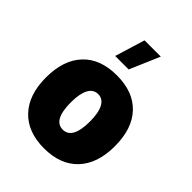

<svg xmlns="http://www.w3.org/2000/svg" viewBox="-226 -925 1052 1052"><g transform="rotate(45 300.0 -399.0)"><path d="M301.3 -560.1C215.8 -560.1 150.4 -535.6 104 -486.3C57.6 -437 34.2 -367.7 34.2 -277.3C34.2 -187.5 57.6 -118.2 104.5 -68.8C150.9 -19.5 216.8 5.4 301.3 5.4C385.7 5.4 451.7 -19.5 498 -68.8C544.4 -118.2 567.9 -187.5 567.9 -277.3C567.9 -367.7 544.9 -437 498.5 -486.3C452.1 -535.6 386.7 -560.1 301.3 -560.1ZM301.3 -415C349.6 -415 375.5 -366.7 375.5 -277.3C375.5 -185.5 350.6 -139.6 301.3 -139.6C252 -139.6 227.1 -185.5 227.1 -277.3C227.1 -366.7 252.9 -415 301.3 -415ZM219.2 -628.4H323.7L398.4 -802.7H272.5Z"/></g></svg>

Font: Estedad Black
Style: Regular
Weight: 900
Designer: Amin Abedi
Version: Version 7.3